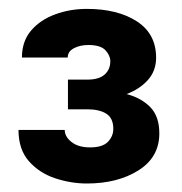

<svg xmlns="http://www.w3.org/2000/svg" viewBox="-20 -737 414 436"><path d="M134.3 -488.8V-556.2H178.2Q204.6 -556.2 217.5 -567.6Q230.5 -579.1 230.5 -598.1Q230.5 -610.8 219.5 -622.8Q208.5 -634.8 180.7 -634.8Q161.6 -634.8 147.7 -627.4Q133.8 -620.1 133.8 -606.4H29.8Q29.8 -643.1 50.5 -667.5Q71.3 -691.9 105 -704.3Q138.7 -716.8 177.2 -716.8Q247.1 -716.8 290.8 -688.5Q334.5 -660.2 334.5 -606Q334.5 -576.2 315.9 -555.4Q297.4 -534.7 267.6 -523.4Q300.8 -514.6 321.3 -493.7Q341.8 -472.7 341.8 -434.1Q341.8 -379.9 294.4 -350.1Q247.1 -320.3 177.2 -320.3Q141.6 -320.3 105.7 -332Q69.8 -343.8 45.9 -370.6Q22 -397.5 22 -441.9H127Q127 -426.8 142.3 -414.6Q157.7 -402.3 184.6 -402.3Q212.9 -402.3 225.1 -415Q237.3 -427.7 237.3 -444.3Q237.3 -468.8 221.4 -478.8Q205.6 -488.8 178.2 -488.8Z"/></svg>

Font: Vazirmatn RD FD ExtraBold
Style: Regular
Weight: 800
Designer: Saber Rastikerdar
Foundry: Saber Rastikerdar
Version: Version 33.003